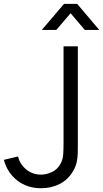

<svg xmlns="http://www.w3.org/2000/svg" viewBox="-20 -960 534 994"><path d="M196.5 -805 311.5 -940H379.5L494 -805H419L345.5 -891.5L271.5 -805ZM193 14.5Q121 14.5 69.5 -25.5Q18 -65.5 0 -132.5L73.5 -150Q82.5 -110.5 115.2 -83.2Q148 -56 192.5 -56Q220.5 -56 249.2 -69.5Q278 -83 294.5 -114Q305.5 -135.5 307.2 -160.8Q309 -186 309 -221.5V-720H383V-221.5Q383 -191.5 382.5 -167.2Q382 -143 377.2 -120.8Q372.5 -98.5 359.5 -76Q333.5 -30.5 289.8 -8Q246 14.5 193 14.5Z"/></svg>

Font: Cns Manrope
Style: Regular
Weight: 400
Designer: Mikhail Sharanda
Foundry: Mikhail Sharanda
Version: Version 4.504